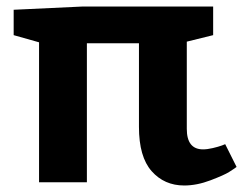

<svg xmlns="http://www.w3.org/2000/svg" viewBox="-20 -560 747 590"><path d="M672 -117 707 -47Q699 -41 684 -31.5Q669 -22 627 -6Q585 10 546 10Q485 10 446 -34Q407 -78 407 -170V-427H247V0H100V-430L22 -452V-530L235 -540H635V-452L554 -432V-164Q554 -101 604 -101Q617 -101 634 -105Q651 -109 662 -113Z"/></svg>

Font: BitterBold
Style: Bold
Weight: 700
Designer: Sol Matas
Foundry: Sol Matas
Version: Version 001.001